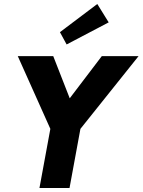

<svg xmlns="http://www.w3.org/2000/svg" viewBox="-20 -941 714 961"><path d="M328 0H177.5L232 -296L69 -660H246.5L329 -449L489.5 -660H673.5L382.5 -296ZM313.5 -718.5 280 -780 467 -921 524 -829Z"/></svg>

Font: Lucymar Sans
Style: Bold Italic
Weight: 700
Italic angle: -10°
Foundry: The League of Moveable Type (original font) / Main changes by Cristiano Sobral with portions from Mirco Monsees
Version: Version 2.00;August 30, 2020;FontCreator 13.0.0.2681 64-bit